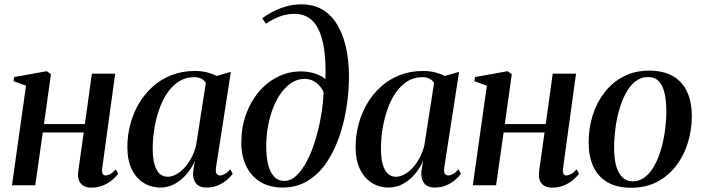

<svg xmlns="http://www.w3.org/2000/svg" viewBox="-20 -851 3224 882"><path d="M449.5 -77.5Q447 -59 452 -52Q457 -45 464.5 -45Q474 -45 485.8 -51.2Q497.5 -57.5 512 -73L523 -52.5Q512.5 -39 495.2 -24.2Q478 -9.5 453.5 0.8Q429 11 397.5 11Q380.5 11 366 3.8Q351.5 -3.5 343.8 -20Q336 -36.5 339.5 -64.5L364.5 -242.5H176.5L142 0H35L99.5 -457.5L42 -478L45 -497L195 -524L214 -510L182 -281H370L402 -512.5H509Z M972.5 -82.5Q969.5 -61 975 -53Q980.5 -45 991 -45Q1000.5 -45 1012.8 -51.8Q1025 -58.5 1037.5 -73.5L1049 -53Q1040.5 -40.5 1023.5 -25.5Q1006.5 -10.5 982.8 0Q959 10.5 929 10.5Q894.5 10.5 879.2 -10.2Q864 -31 867.5 -64.5L875.5 -113.5Q863 -82 839.2 -53.5Q815.5 -25 784.5 -7.2Q753.5 10.5 718 10.5Q674 10.5 639.2 -11.2Q604.5 -33 584.8 -74.5Q565 -116 565 -176Q565 -228 578.2 -278.8Q591.5 -329.5 617.2 -373.8Q643 -418 680.8 -452.2Q718.5 -486.5 767.5 -505.8Q816.5 -525 876 -525Q904.5 -525 929.8 -518.8Q955 -512.5 975.5 -502L1040.5 -521ZM925.5 -469.5Q919.5 -481 906 -488.8Q892.5 -496.5 871.5 -496.5Q832 -496.5 801.2 -476.5Q770.5 -456.5 747.8 -422.8Q725 -389 710.5 -346.2Q696 -303.5 688.8 -258Q681.5 -212.5 681.5 -169.5Q681.5 -122.5 690.2 -93.8Q699 -65 714.5 -52Q730 -39 750 -39Q769.5 -39 789.2 -49.8Q809 -60.5 826.8 -79.8Q844.5 -99 858.5 -125Q872.5 -151 880.5 -181.5Z M1278 10.5Q1218.5 10.5 1176.2 -15.2Q1134 -41 1111.2 -87.5Q1088.5 -134 1088.5 -196Q1088.5 -265 1109.8 -324.5Q1131 -384 1168.5 -428.5Q1206 -473 1255.8 -498Q1305.5 -523 1362.5 -523Q1396 -523 1426.2 -513.2Q1456.5 -503.5 1475 -487.5Q1477.5 -568.5 1468.8 -625.8Q1460 -683 1441.8 -718.8Q1423.5 -754.5 1396 -771Q1368.5 -787.5 1333 -787.5Q1300 -787.5 1268.5 -776.5Q1237 -765.5 1201.5 -742L1185 -767Q1210.5 -786 1239.8 -800.5Q1269 -815 1300.2 -823Q1331.5 -831 1364.5 -831Q1426 -831 1468.8 -802.2Q1511.5 -773.5 1537.5 -723Q1563.5 -672.5 1574.5 -607.5Q1585.5 -542.5 1582.5 -470Q1580.5 -404.5 1568.2 -336.8Q1556 -269 1532.5 -206.8Q1509 -144.5 1473.8 -95.5Q1438.5 -46.5 1389.8 -18Q1341 10.5 1278 10.5ZM1286.5 -20Q1316.5 -20 1342.5 -45Q1368.5 -70 1390.5 -112.2Q1412.5 -154.5 1428.5 -207.2Q1444.5 -260 1454.5 -317Q1464.5 -374 1466.5 -427.5Q1461 -441.5 1449.2 -455.5Q1437.5 -469.5 1419.8 -479Q1402 -488.5 1377.5 -488.5Q1349 -488.5 1322.8 -472.8Q1296.5 -457 1274.8 -428.5Q1253 -400 1237 -361.2Q1221 -322.5 1212 -276Q1203 -229.5 1203 -178.5Q1203 -131.5 1211.5 -96Q1220 -60.5 1238.5 -40.2Q1257 -20 1286.5 -20Z M2021 -82.5Q2018 -61 2023.5 -53Q2029 -45 2039.5 -45Q2049 -45 2061.2 -51.8Q2073.5 -58.5 2086 -73.5L2097.5 -53Q2089 -40.5 2072 -25.5Q2055 -10.5 2031.2 0Q2007.5 10.5 1977.5 10.5Q1943 10.5 1927.8 -10.2Q1912.5 -31 1916 -64.5L1924 -113.5Q1911.5 -82 1887.8 -53.5Q1864 -25 1833 -7.2Q1802 10.5 1766.5 10.5Q1722.5 10.5 1687.8 -11.2Q1653 -33 1633.2 -74.5Q1613.5 -116 1613.5 -176Q1613.5 -228 1626.8 -278.8Q1640 -329.5 1665.8 -373.8Q1691.5 -418 1729.2 -452.2Q1767 -486.5 1816 -505.8Q1865 -525 1924.5 -525Q1953 -525 1978.2 -518.8Q2003.5 -512.5 2024 -502L2089 -521ZM1974 -469.5Q1968 -481 1954.5 -488.8Q1941 -496.5 1920 -496.5Q1880.5 -496.5 1849.8 -476.5Q1819 -456.5 1796.2 -422.8Q1773.5 -389 1759 -346.2Q1744.5 -303.5 1737.2 -258Q1730 -212.5 1730 -169.5Q1730 -122.5 1738.8 -93.8Q1747.5 -65 1763 -52Q1778.5 -39 1798.5 -39Q1818 -39 1837.8 -49.8Q1857.5 -60.5 1875.2 -79.8Q1893 -99 1907 -125Q1921 -151 1929 -181.5Z M2566.5 -77.5Q2564 -59 2569 -52Q2574 -45 2581.5 -45Q2591 -45 2602.8 -51.2Q2614.5 -57.5 2629 -73L2640 -52.5Q2629.5 -39 2612.2 -24.2Q2595 -9.5 2570.5 0.8Q2546 11 2514.5 11Q2497.5 11 2483 3.8Q2468.5 -3.5 2460.8 -20Q2453 -36.5 2456.5 -64.5L2481.5 -242.5H2293.5L2259 0H2152L2216.5 -457.5L2159 -478L2162 -497L2312 -524L2331 -510L2299 -281H2487L2519 -512.5H2626Z M2961.5 -526.5Q3027.5 -526.5 3071 -501.5Q3114.5 -476.5 3136.2 -429.5Q3158 -382.5 3158 -317Q3158 -254 3139.8 -195Q3121.5 -136 3086 -89.5Q3050.5 -43 2998.8 -15.8Q2947 11.5 2880 11.5Q2814 11.5 2770.5 -13.8Q2727 -39 2705.5 -86Q2684 -133 2684 -197Q2684 -261.5 2702.5 -320.8Q2721 -380 2757 -426.5Q2793 -473 2844.5 -499.8Q2896 -526.5 2961.5 -526.5ZM2956.5 -497Q2924 -497 2898.5 -476.8Q2873 -456.5 2854.8 -422.5Q2836.5 -388.5 2824.5 -346.2Q2812.5 -304 2806.8 -259Q2801 -214 2801 -172.5Q2801 -122.5 2810.8 -88Q2820.5 -53.5 2839.8 -35.8Q2859 -18 2886.5 -18Q2918.5 -18 2943.8 -38.2Q2969 -58.5 2987.5 -92.5Q3006 -126.5 3017.8 -168.8Q3029.5 -211 3035.2 -255.2Q3041 -299.5 3041 -340.5Q3041 -385 3033.5 -420.2Q3026 -455.5 3007.8 -476.2Q2989.5 -497 2956.5 -497Z"/></svg>

Font: Merriweather 120pt Medium
Style: Italic
Weight: 500
Italic angle: -7.8°
Version: Version 2.101